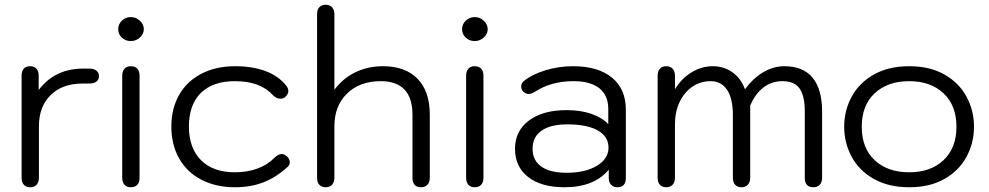

<svg xmlns="http://www.w3.org/2000/svg" viewBox="-20 -779 4169 809"><path d="M71 -30V-460Q71 -479 80 -489.5Q89 -500 107 -500Q124 -500 133.5 -489.5Q143 -479 143 -460V-400Q211 -490 331 -490H356Q375 -490 386 -481.5Q397 -473 397 -458Q397 -443 386 -435Q375 -427 356 -427H328Q243 -427 193.5 -378.5Q144 -330 144 -247V-30Q144 -12 134.5 -1Q125 10 107 10Q90 10 80.5 -0.5Q71 -11 71 -30Z M478 -656Q478 -677 493.5 -692Q509 -707 531 -707Q553 -707 569.5 -691.5Q586 -676 586 -656Q586 -636 569.5 -621Q553 -606 531 -606Q509 -606 493.5 -620.5Q478 -635 478 -656ZM495 -30V-460Q495 -479 504.5 -489.5Q514 -500 531 -500Q549 -500 558.5 -489.5Q568 -479 568 -460V-30Q568 -11 558.5 -0.5Q549 10 531 10Q514 10 504.5 -0.5Q495 -11 495 -30Z M702 -246Q702 -322 735 -379.5Q768 -437 829 -468.5Q890 -500 970 -500Q1045 -500 1100 -479Q1155 -458 1187 -417Q1195 -406 1195 -396Q1195 -381 1180 -369Q1173 -363 1162 -363Q1145 -363 1130 -378Q1077 -437 970 -437Q877 -437 826.5 -387.5Q776 -338 776 -246Q776 -155 827 -104Q878 -53 970 -53Q1021 -53 1064 -68.5Q1107 -84 1135 -113Q1152 -130 1167 -130Q1176 -130 1187 -122Q1201 -110 1201 -96Q1201 -83 1190 -74Q1141 -30 1088 -10Q1035 10 970 10Q890 10 829 -21.5Q768 -53 735 -111Q702 -169 702 -246Z M1316 -30V-719Q1316 -738 1325.5 -748.5Q1335 -759 1352 -759Q1369 -759 1379 -748.5Q1389 -738 1389 -719V-401Q1426 -450 1478.5 -475Q1531 -500 1593 -500Q1688 -500 1739.5 -447Q1791 -394 1791 -295V-30Q1791 -11 1781 -0.5Q1771 10 1754 10Q1736 10 1727 -0.5Q1718 -11 1718 -30V-295Q1718 -437 1584 -437Q1496 -437 1442.5 -385Q1389 -333 1389 -247V-30Q1389 -12 1379.5 -1Q1370 10 1352 10Q1335 10 1325.5 -0.5Q1316 -11 1316 -30Z M1927 -656Q1927 -677 1942.5 -692Q1958 -707 1980 -707Q2002 -707 2018.5 -691.5Q2035 -676 2035 -656Q2035 -636 2018.5 -621Q2002 -606 1980 -606Q1958 -606 1942.5 -620.5Q1927 -635 1927 -656ZM1944 -30V-460Q1944 -479 1953.5 -489.5Q1963 -500 1980 -500Q1998 -500 2007.5 -489.5Q2017 -479 2017 -460V-30Q2017 -11 2007.5 -0.5Q1998 10 1980 10Q1963 10 1953.5 -0.5Q1944 -11 1944 -30Z M2150 -152Q2150 -227 2208.5 -271Q2267 -315 2368 -315Q2427 -315 2472.5 -299Q2518 -283 2543 -256V-320Q2543 -377 2505.5 -407Q2468 -437 2396 -437Q2303 -437 2235 -393Q2218 -383 2207 -383Q2197 -383 2187 -391Q2176 -400 2176 -414Q2176 -429 2189 -439Q2225 -467 2280.5 -483.5Q2336 -500 2394 -500Q2500 -500 2558.5 -452Q2617 -404 2617 -317V-29Q2617 10 2581 10Q2565 10 2555 -0.5Q2545 -11 2545 -28V-64Q2483 10 2359 10Q2261 10 2205.5 -33Q2150 -76 2150 -152ZM2544 -157Q2544 -204 2498.5 -229.5Q2453 -255 2370 -255Q2300 -255 2262 -228.5Q2224 -202 2224 -152Q2224 -103 2261 -77Q2298 -51 2368 -51Q2446 -51 2495 -80.5Q2544 -110 2544 -157Z M2751 -30V-460Q2751 -479 2760.5 -489.5Q2770 -500 2787 -500Q2805 -500 2814.5 -489Q2824 -478 2824 -460V-403Q2851 -448 2893.5 -474Q2936 -500 2983 -500Q3030 -500 3066 -474.5Q3102 -449 3119 -403Q3154 -450 3196.5 -475Q3239 -500 3285 -500Q3364 -500 3404 -451.5Q3444 -403 3444 -308V-30Q3444 -11 3434 -0.5Q3424 10 3407 10Q3371 10 3371 -30V-310Q3371 -374 3349.5 -405.5Q3328 -437 3276 -437Q3232 -437 3197 -410.5Q3162 -384 3141 -334V-30Q3141 -11 3131 -0.5Q3121 10 3104 10Q3087 10 3077.5 -0.5Q3068 -11 3068 -30V-295Q3068 -364 3043.5 -400.5Q3019 -437 2974 -437Q2931 -437 2897 -413.5Q2863 -390 2843.5 -349Q2824 -308 2824 -256V-30Q2824 -12 2814.5 -1Q2805 10 2787 10Q2770 10 2760.5 -0.5Q2751 -11 2751 -30Z M3537 -245Q3537 -313 3568.5 -371.5Q3600 -430 3662 -465Q3724 -500 3811 -500Q3898 -500 3959.5 -465Q4021 -430 4052.5 -371.5Q4084 -313 4084 -245Q4084 -177 4052.5 -118.5Q4021 -60 3959.5 -25Q3898 10 3811 10Q3724 10 3662 -25Q3600 -60 3568.5 -118.5Q3537 -177 3537 -245ZM4010 -245Q4010 -335 3955.5 -386Q3901 -437 3811 -437Q3720 -437 3665.5 -386Q3611 -335 3611 -245Q3611 -155 3665.5 -104Q3720 -53 3811 -53Q3901 -53 3955.5 -104Q4010 -155 4010 -245Z"/></svg>

Font: Kodchasan
Style: Regular
Weight: 400
Version: Version 1.000; ttfautohint (v1.6)